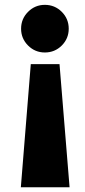

<svg xmlns="http://www.w3.org/2000/svg" viewBox="-20 -563 351 792"><path d="M165 -543Q206 -543 234.8 -514.2Q263.5 -485.5 263.5 -444.5Q263.5 -404 234.8 -375.2Q206 -346.5 165 -346.5Q124.5 -346.5 95.8 -375.2Q67 -404 67 -444.5Q67 -485.5 95.8 -514.2Q124.5 -543 165 -543ZM66 209.5 107 -298.5H225.5L267 209.5Z"/></svg>

Font: Epilogue Black
Style: Regular
Weight: 900
Designer: Tyler Finck
Foundry: Etcetera Type Co
Version: Version 2.111; ttfautohint (v1.8.3)